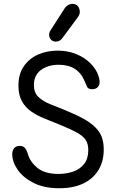

<svg xmlns="http://www.w3.org/2000/svg" viewBox="-20 -984 616 1020"><path d="M295 16Q213 16 157 -13Q101 -42 73 -83.5Q45 -125 45 -165Q45 -184 55 -196.5Q65 -209 84 -209Q105 -209 114.5 -195.5Q124 -182 129 -163Q141 -123 179.5 -91.5Q218 -60 291 -60Q333 -60 369 -72.5Q405 -85 427 -113Q449 -141 449 -187Q449 -220 435 -241Q421 -262 386 -281Q351 -300 289 -325Q251 -340 213.5 -355.5Q176 -371 145.5 -392Q115 -413 96.5 -446Q78 -479 78 -529Q78 -591 106.5 -632Q135 -673 182 -694Q229 -715 286 -715Q334 -715 373.5 -701Q413 -687 442.5 -663.5Q472 -640 489 -611.5Q506 -583 509 -554Q511 -535 500.5 -522.5Q490 -510 470 -510Q449 -510 443 -522Q437 -534 430 -552Q412 -596 377.5 -618Q343 -640 292 -640Q253 -640 223 -627Q193 -614 176.5 -590.5Q160 -567 160 -533Q160 -493 183 -470Q206 -447 243.5 -432Q281 -417 323 -400Q382 -376 422 -354Q462 -332 486 -308Q510 -284 520.5 -256Q531 -228 531 -192Q532 -131 505 -84Q478 -37 425 -10.5Q372 16 295 16ZM276 -763Q261 -763 251 -773.5Q241 -784 241 -798Q241 -812 248 -822L323 -939Q333 -955 350.5 -961Q368 -967 382 -960Q393 -955 398.5 -944Q404 -933 404 -921Q404 -914 401.5 -907Q399 -900 393 -892L311 -781Q298 -763 276 -763Z"/></svg>

Font: National Park
Style: Regular
Weight: 400
Designer: Andrea Herstowski, Ben Hoepner
Version: Version 1.009